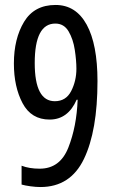

<svg xmlns="http://www.w3.org/2000/svg" viewBox="-20 -744 459 774"><path d="M203 -649Q238 -649 256.5 -617.5Q275 -586 281.5 -543Q288 -500 288 -467Q288 -418 267 -377Q246 -336 201 -336Q120 -336 120 -490Q120 -649 203 -649ZM373 -417Q373 -565 329.5 -644.5Q286 -724 204 -724Q118 -724 77 -656Q36 -588 36 -488Q36 -394 71 -328Q106 -262 180 -262Q254 -262 289 -342H293Q289 -234 255.5 -149Q222 -64 140 -64Q98 -64 67 -76V0Q81 4 103 7Q125 10 143 10Q264 10 318.5 -103.5Q373 -217 373 -417Z"/></svg>

Font: Noto Sans Display Condensed
Style: Regular
Weight: 400
Width: 3
Designer: Monotype Design Team
Foundry: Monotype Imaging Inc.
Version: Version 1.900